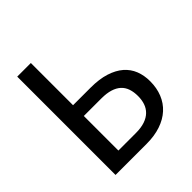

<svg xmlns="http://www.w3.org/2000/svg" viewBox="-178 -764 886 886"><g transform="rotate(-45 265.5 -321.0)"><path d="M160.2 -641.6V-366.2H274.4Q331.1 -366.2 371.8 -353.3Q412.6 -340.3 439 -317.4Q465.3 -294.4 477.8 -262.7Q490.2 -231 490.2 -192.9Q490.2 -148.9 475.8 -113.3Q461.4 -77.6 433.8 -52.5Q406.2 -27.3 366 -13.7Q325.7 0 274.4 0H71.3V-641.6ZM160.2 -295.9V-70.3H274.4Q308.6 -70.3 333 -78.6Q357.4 -86.9 372.8 -102.1Q388.2 -117.2 395.3 -138.2Q402.3 -159.2 402.3 -184.1Q402.3 -210.4 395.3 -231.4Q388.2 -252.4 372.8 -266.6Q357.4 -280.8 333.3 -288.3Q309.1 -295.9 274.4 -295.9Z"/></g></svg>

Font: Carlito
Style: Regular
Weight: 400
Designer: Lukasz Dziedzic
Foundry: tyPoland Lukasz Dziedzic
Version: Version 1.103; Beta1; all basic design good, some composites